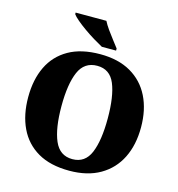

<svg xmlns="http://www.w3.org/2000/svg" viewBox="-132 -1046 1085 1170"><g transform="rotate(15 410.0 -460.5)"><path d="M411 10Q291 10 212 -36Q133 -82 93.5 -165Q54 -248 54 -359Q54 -470 93.5 -552Q133 -634 212.5 -679.5Q292 -725 412 -725Q526 -725 605 -679.5Q684 -634 725 -551.5Q766 -469 766 -358Q766 -247 725 -164.5Q684 -82 604.5 -36Q525 10 411 10ZM411 -63Q491 -63 523.5 -141Q556 -219 556 -358Q556 -498 524 -575Q492 -652 412 -652Q331 -652 297.5 -575Q264 -498 264 -358Q264 -219 297.5 -141Q331 -63 411 -63ZM408 -771Q382 -785 350 -804.5Q318 -824 287 -846Q256 -868 232.5 -888Q209 -908 200 -921V-931H394Q405 -909 424 -882Q443 -855 463.5 -829Q484 -803 498 -784V-771Z"/></g></svg>

Font: Noto Serif Ethiopic Black
Style: Regular
Weight: 900
Designer: Monotype Design Team
Foundry: Monotype Imaging Inc.
Version: Version 2.102; ttfautohint (v1.8.4.7-5d5b)